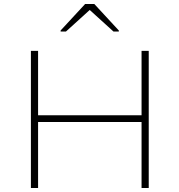

<svg xmlns="http://www.w3.org/2000/svg" viewBox="-20 -943 900 963"><path d="M135 0V-688H171V-365H690V-688H726V0H690V-331H171V0ZM284 -785V-790L407 -923H453L576 -790V-785H549L430 -893L311 -785Z"/></svg>

Font: Saira Expanded Thin
Style: Regular
Weight: 250
Width: 7
Designer: Hector Gatti with collaboration of the Omnibus-Type team
Foundry: Omnibus-Type
Version: Version 1.101